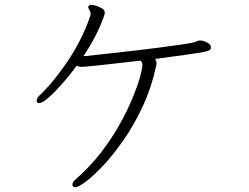

<svg xmlns="http://www.w3.org/2000/svg" viewBox="-20 -741 1040 801"><path d="M337 -507H328Q354 -545 376 -587Q398 -629 414 -674Q417 -683 417 -689Q417 -699 405.5 -706Q394 -713 380.5 -717Q367 -721 361 -721Q353 -721 350 -716Q348 -714 348 -711Q348 -708 350 -704.5Q352 -701 353 -699Q358 -692 358 -683Q358 -678 357 -676Q338 -619 310 -566Q282 -513 250.5 -468.5Q219 -424 191.5 -392Q164 -360 146 -344Q133 -332 133 -321Q133 -311 144 -311Q157 -311 184 -335Q211 -359 242.5 -395Q274 -431 300 -467Q309 -462 321 -462Q330 -462 393 -468.5Q456 -475 566 -488Q568 -486 571 -482Q574 -478 574 -470Q574 -456 564 -419.5Q554 -383 533 -332Q512 -281 479.5 -222.5Q447 -164 401.5 -105Q356 -46 297 6Q282 18 282 29Q282 32 284 36Q287 40 294 40Q307 40 339 16Q371 -8 412.5 -52.5Q454 -97 497 -159Q540 -221 576 -298.5Q612 -376 631 -464Q632 -468 632.5 -471Q633 -474 633 -477Q633 -483 631 -487.5Q629 -492 627 -495Q714 -507 762 -513.5Q810 -520 831 -524.5Q852 -529 856 -533Q860 -537 860 -544Q860 -555 844.5 -563.5Q829 -572 815 -572Q806 -572 802 -569.5Q798 -567 793 -565Q776 -561 738.5 -555.5Q701 -550 652.5 -543.5Q604 -537 552 -531Q500 -525 454 -520Q408 -515 376.5 -511.5Q345 -508 337 -507Z"/></svg>

Font: Klee One
Style: Regular
Weight: 400
Designer: Fontworks Inc.
Foundry: Fontworks Inc.
Version: Version 1.100